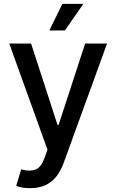

<svg xmlns="http://www.w3.org/2000/svg" viewBox="-20 -773 606 1001"><path d="M137.7 208Q113.8 208 94.2 204.6Q74.7 201.2 64.5 196.3L90.3 109.9L97.7 111.8Q138.2 122.1 166.7 110.4Q195.3 98.6 213.4 47.4L227.5 7.3L28.3 -545.9H142.1L279.8 -122.1H285.6L423.8 -545.9H538.1L312 76.2Q296.4 119.1 272.5 148.7Q248.5 178.2 215.1 193.1Q181.6 208 137.7 208ZM237.3 -614.3 305.2 -752.9H414.6L318.4 -614.3Z"/></svg>

Font: Inter V
Style: Weight 500 Optical size 14.0
Weight: 500
Designer: Rasmus Andersson
Foundry: rsms
Version: Version 4.000;git-4fc901f